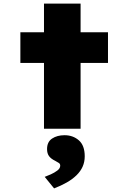

<svg xmlns="http://www.w3.org/2000/svg" viewBox="-20 -714 741 1065"><path d="M224 0V-694H427V0ZM93 -365V-535H579V-365ZM280 331 228 267Q242 262 262 253Q282 244 298 232Q314 220 314 205Q314 195 306.5 190Q299 185 286 178Q263 167 252 152Q241 137 241 113Q241 73 269 54.5Q297 36 338 36Q385 36 417.5 64.5Q450 93 450 153Q450 184 438.5 210Q427 236 404.5 258Q382 280 350.5 298Q319 316 280 331Z"/></svg>

Font: Lexend Tera Black
Style: Regular
Weight: 900
Version: Version 1.007